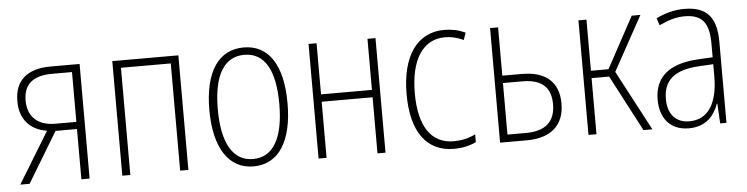

<svg xmlns="http://www.w3.org/2000/svg" viewBox="-39 -706 3435 883"><g transform="rotate(-5 1678.5 -264.5)"><path d="M25 0H68L208 -232H307V0H345V-529H210C103 -529 44 -478 45 -383C44 -304 88 -249 169 -236ZM210 -265C129 -265 83 -308 83 -383C83 -458 127 -495 215 -495H307V-265Z M496 0H533V-495H763V0H801V-529H496Z M1101 10C1218 10 1282 -91 1282 -266C1282 -443 1218 -539 1103 -539C986 -539 921 -441 921 -266C921 -91 987 10 1101 10ZM1102 -24C1009 -24 960 -110 960 -266C960 -422 1009 -505 1103 -505C1196 -505 1244 -423 1244 -266C1244 -108 1195 -24 1102 -24Z M1402 0H1439V-259H1674V0H1711V-529H1674V-293H1439V-529H1402Z M2027 10C2062 10 2098 3 2129 -12V-48C2097 -32 2062 -25 2029 -25C1925 -25 1869 -107 1869 -260C1869 -417 1928 -505 2030 -505C2060 -505 2086 -498 2115 -485L2126 -518C2096 -532 2064 -539 2029 -539C1904 -539 1831 -436 1831 -259C1831 -85 1901 10 2027 10Z M2240 0H2364C2476 0 2537 -56 2537 -155C2537 -253 2478 -306 2368 -306H2277V-529H2240ZM2277 -34V-272H2366C2455 -272 2498 -234 2498 -155C2498 -75 2453 -34 2363 -34Z M2648 0H2685V-259H2766L2902 0H2943L2796 -278L2934 -529H2894L2766 -293H2685V-529H2648Z M3111 10C3191 10 3229 -38 3249 -92H3251L3256 0H3285V-375C3285 -489 3239 -539 3137 -539C3093 -539 3049 -528 3007 -507L3018 -474C3063 -495 3098 -505 3135 -505C3213 -505 3248 -469 3248 -370V-306L3174 -302C3047 -293 2979 -239 2979 -133C2979 -53 3021 10 3111 10ZM3116 -22C3054 -22 3017 -62 3017 -134C3017 -219 3068 -263 3177 -270L3248 -274V-219C3248 -101 3208 -22 3116 -22Z"/></g></svg>

Font: Noto Sans Condensed ExtraLight
Style: Regular
Weight: 200
Width: 3
Designer: Monotype Design Team
Foundry: Monotype Imaging Inc.
Version: Version 2.013